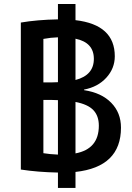

<svg xmlns="http://www.w3.org/2000/svg" viewBox="-20 -835 648 940"><path d="M82 -4.9V-724.6Q162.1 -738.3 263.7 -740.2V-815.4H349.6V-736.3Q542 -713.9 542 -559.6Q542 -500 500.5 -454.6Q459 -409.2 391.6 -396.5V-393.6Q476.6 -380.9 524.4 -332Q572.3 -283.2 572.3 -210Q572.3 -17.6 349.6 6.8V85H263.7V9.8Q165 7.8 82 -4.9ZM192.4 -85Q221.7 -80.1 263.7 -78.1V-344.7L232.4 -345.7H192.4ZM192.4 -431.6H232.4L263.7 -432.6V-652.3Q229.5 -651.4 192.4 -644.5ZM349.6 -84Q463.9 -105.5 463.9 -219.7Q463.9 -267.6 437 -295.9Q410.2 -324.2 349.6 -335.9ZM349.6 -443.4Q439.5 -466.8 439.5 -546.9Q439.5 -627 349.6 -645.5Z"/></svg>

Font: GenEi M Gothic v2 Medium
Style: Regular
Weight: 500
Version: Version 2.0